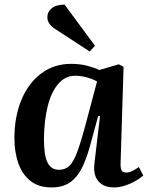

<svg xmlns="http://www.w3.org/2000/svg" viewBox="-20 -805 646 839"><path d="M507 -94Q506 -71 511 -61Q516 -51 532 -51Q545 -51 559.5 -58.5Q574 -66 587 -75L606 -38Q594 -27 573.5 -15Q553 -3 528 5.5Q503 14 478 14Q433 14 409.5 -13.5Q386 -41 393 -94L417 -297L409 -298L379 -188Q364 -129 344 -83.5Q324 -38 291.5 -12Q259 14 205 14Q149 14 113.5 -14Q78 -42 60.5 -90.5Q43 -139 43 -201Q43 -295 73.5 -368.5Q104 -442 160 -484Q216 -526 291 -526Q331 -526 363.5 -517Q396 -508 414 -499L499 -524L520 -513ZM238 -63Q265 -63 283.5 -80.5Q302 -98 319.5 -146.5Q337 -195 361 -287L404 -449Q385 -460 359 -467Q333 -474 309 -474Q265 -474 234.5 -438.5Q204 -403 188.5 -341Q173 -279 172 -198Q172 -125 188 -94Q204 -63 238 -63ZM395 -605 372 -580 220 -679Q186 -701 187 -731Q187 -752 205 -768Q223 -784 262 -785Z"/></svg>

Font: Literata 36pt SemiBold
Style: Italic
Weight: 600
Italic angle: -2°
Designer: Latin by Veronika Burian and Jose Scaglione. Greek by Irene Vlachou. Cyrillic by Vera Evstafieva
Foundry: TypeTogether
Version: Version 3.002